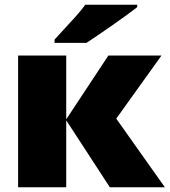

<svg xmlns="http://www.w3.org/2000/svg" viewBox="-20 -786 712 806"><path d="M435 -553H658L468 -288L672 0H441L258 -281V0H56V-553H258V-285ZM556 -756Q538 -742 510 -721.5Q482 -701 451 -679.5Q420 -658 391.5 -638.5Q363 -619 343 -606H209V-620Q226 -639 250 -664.5Q274 -690 298 -717Q322 -744 338 -766H556Z"/></svg>

Font: Noto Sans Display Black
Style: Regular
Weight: 900
Designer: Monotype Design Team
Foundry: Monotype Imaging Inc.
Version: Version 2.003